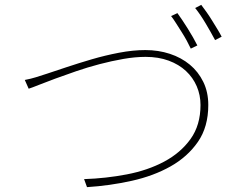

<svg xmlns="http://www.w3.org/2000/svg" viewBox="-20 -785 996 790"><path d="M710 -731Q729 -705 752.5 -667.5Q776 -630 792 -598L765 -585Q758 -600 748.5 -617.5Q739 -635 727.5 -653Q716 -671 705 -688.5Q694 -706 684 -719ZM808 -765Q818 -752 830 -735Q842 -718 853 -700Q864 -682 874.5 -665Q885 -648 892 -634L865 -620Q848 -652 826 -689Q804 -726 783 -752ZM82 -456Q108 -461 127 -467Q146 -473 174 -482Q207 -493 255 -509Q303 -525 357.5 -541Q412 -557 469.5 -568Q527 -579 578 -579Q632 -579 679 -563.5Q726 -548 761 -519Q796 -490 816.5 -448Q837 -406 837 -353Q837 -263 794.5 -201.5Q752 -140 682 -100.5Q612 -61 522 -41Q432 -21 338 -15L326 -48Q416 -51 502 -67.5Q588 -84 655.5 -120Q723 -156 764 -213Q805 -270 805 -353Q805 -394 789.5 -430Q774 -466 745 -493Q716 -520 674 -535.5Q632 -551 579 -551Q536 -551 487.5 -542.5Q439 -534 389.5 -521Q340 -508 293.5 -492Q247 -476 207.5 -461.5Q168 -447 139.5 -435.5Q111 -424 98 -420Z"/></svg>

Font: Kinto Sans Thin
Style: Regular
Weight: 100
Designer: Authors: Ryoko NISHIZUKA  (kana & ideographs); Paul D. Hunt (Latin, Greek & Cyrillic); Wenlong ZHANG  (bopomofo); Sandol
Foundry: Adobe Systems Incorporated, ookami Inc.
Version: Version 0.001